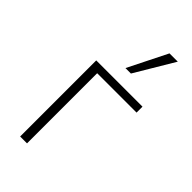

<svg xmlns="http://www.w3.org/2000/svg" viewBox="-232 -807 869 869"><g transform="rotate(45 202.5 -372.0)"><path d="M89 0V-487H385V-449H133V0ZM207 -556 301 -744H354L242 -556Z"/></g></svg>

Font: Nunito Sans 10pt SemiCondensed ExtraLight
Style: Regular
Weight: 250
Width: 4
Designer: Vernon Adams
Foundry: Vernon Adams
Version: Version 3.101;gftools[0.9.27]